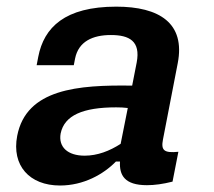

<svg xmlns="http://www.w3.org/2000/svg" viewBox="-20 -560 660 592"><path d="M338.5 -539.5C180 -539.5 115.5 -475.5 98 -385L93 -359H207.5L211.5 -379.5C222 -432 265.5 -452 322 -452C378.5 -452 414 -433.5 401.5 -367.5L387.5 -296C221.5 -298.5 61 -286.5 33 -141C15.5 -50 70.5 12 165 12C237.5 12 299 -22.5 337.5 -62H350C347.5 -20 364 11 433 11C456.5 11 482.5 7.5 512 0L530 -92C485.5 -87.5 476 -96.5 482.5 -130L528 -365C552 -488.5 471.5 -539.5 338.5 -539.5ZM167 -148.5C178.5 -204.5 236 -229 338 -229C350.5 -229 362.5 -228.5 374 -227L352 -116.5C318 -94.5 280.5 -80 241 -80C189 -80 159.5 -106.5 167 -148.5Z"/></svg>

Font: Monaspace Neon SemiBold
Style: Italic
Weight: 600
Italic angle: -11°
Designer: Riley Cran & the Lettermatic Team
Foundry: Lettermatic
Version: Version 1.200 (Monaspace Neon)